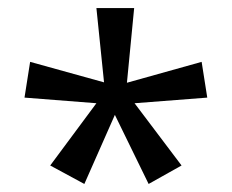

<svg xmlns="http://www.w3.org/2000/svg" viewBox="-20 -906 577 478"><path d="M314 -886 296 -700 482 -752 496 -663 315 -649 432 -494 350 -448 266 -620 190 -448 105 -494 220 -649 41 -663 55 -752 239 -701 220 -886Z"/></svg>

Font: Noto Sans Kannada UI SemiCondensed
Style: Regular
Weight: 400
Width: 4
Designer: Jelle Bosma - Monotype Design Team
Foundry: Monotype Imaging Inc.
Version: Version 2.005; ttfautohint (v1.8.4.7-5d5b)